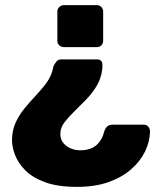

<svg xmlns="http://www.w3.org/2000/svg" viewBox="-20 -539 632 750"><path d="M360 -307Q369 -307 374.5 -301.5Q380 -296 380 -288Q380 -282 380 -276Q380 -270 379 -265Q374 -230 356.5 -201.5Q339 -173 315.5 -149Q292 -125 270 -103.5Q248 -82 232.5 -62Q217 -42 216 -21Q214 0 224.5 15.5Q235 31 253.5 39.5Q272 48 293 48Q333 48 356 28.5Q379 9 388 -28Q392 -39 399.5 -45.5Q407 -52 420 -52H542Q552 -52 559 -44.5Q566 -37 566 -25Q565 15 546.5 53Q528 91 492 122.5Q456 154 403.5 172.5Q351 191 281 191Q206 191 156.5 173Q107 155 78.5 126Q50 97 38 64.5Q26 32 27 4Q28 -32 41.5 -61Q55 -90 74.5 -114Q94 -138 115.5 -161Q137 -184 155 -206.5Q173 -229 182 -254Q184 -261 186 -267.5Q188 -274 189 -281Q196 -294 202 -300.5Q208 -307 220 -307ZM358 -519Q369 -519 376 -511.5Q383 -504 383 -494V-380Q383 -369 376 -362Q369 -355 358 -355H230Q219 -355 211.5 -362Q204 -369 204 -380V-494Q204 -504 211.5 -511.5Q219 -519 230 -519Z"/></svg>

Font: Rubik Light
Style: Bold
Weight: 700
Version: Version 2.104